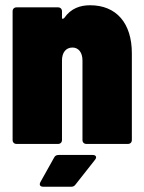

<svg xmlns="http://www.w3.org/2000/svg" viewBox="-20 -548 547 731"><path d="M323 -528C285 -528 250 -516 225 -480C220 -475 216 -475 216 -480V-505C216 -514 210 -520 201 -520H43C34 -520 28 -514 28 -505V-15C28 -6 34 0 43 0H201C210 0 216 -6 216 -15V-318C216 -348 231 -367 256 -367C279 -367 294 -348 294 -318V-15C294 -6 300 0 309 0H467C476 0 482 -6 482 -15V-345C482 -460 423 -528 323 -528ZM145 163H250C258 163 263 161 268 154L342 60C350 50 345 42 333 42H204C196 42 190 44 186 52L134 145C128 156 133 163 145 163Z"/></svg>

Font: Barlow Semi Condensed Black
Style: Regular
Weight: 900
Width: 4
Designer: Jeremy Tribby
Foundry: Tribby Type
Version: Version 1.408;PS 001.408;hotconv 1.0.88;makeotf.lib2.5.64775